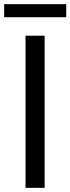

<svg xmlns="http://www.w3.org/2000/svg" viewBox="-22 -905 339 925"><path d="M101 -733H193V0H101ZM-2 -885H297V-822H-2Z"/></svg>

Font: Merged Yaku Han JP
Style: Regular
Weight: 400
Designer: Ryoko NISHIZUKA 西塚涼子 (kana, bopomofo & ideographs); Paul D. Hunt (Latin, Greek & Cyrillic); Sandoll Communications 산돌커뮤니
Foundry: Adobe
Version: Version 2.004